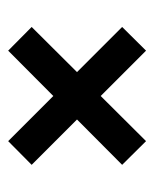

<svg xmlns="http://www.w3.org/2000/svg" viewBox="26 -607 378 470"><g transform="rotate(-90 215.0 -372.0)"><path d="M104.5 -203.5 46.5 -262 157.5 -372.5 46.5 -483.5 104.5 -541 215 -430.5 326 -541 384 -483.5 273.5 -372.5 384 -262 326 -203.5 215 -314.5Z"/></g></svg>

Font: Big Shoulders Stencil Display
Style: Bold
Weight: 700
Designer: Patric King
Foundry: XO Type Co
Version: Version 1.000